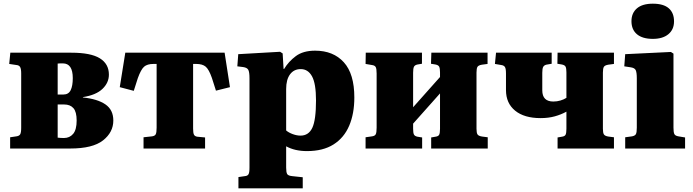

<svg xmlns="http://www.w3.org/2000/svg" viewBox="-20 -806 3760 1042"><path d="M35 0V-61L69 -66Q84 -68 89.5 -77Q95 -86 95 -113V-407Q95 -433 89 -442.5Q83 -452 70 -453L30 -459L36 -520H367Q473 -520 522 -489.5Q571 -459 571 -401Q571 -357 536 -323.5Q501 -290 430 -279V-277Q509 -269 552 -239.5Q595 -210 595 -152Q595 -88 539 -44Q483 0 361 0ZM293 -293H324Q352 -293 363.5 -316.5Q375 -340 375 -382Q375 -462 321 -462Q314 -462 306.5 -462Q299 -462 293 -461ZM327 -57Q358 -57 377 -79.5Q396 -102 396 -152Q396 -199 378.5 -219Q361 -239 328 -239H293V-59Q301 -58 309.5 -57.5Q318 -57 327 -57Z M759 0V-61L805 -66Q820 -68 825 -77Q830 -86 830 -113V-459H813Q779 -459 762 -444Q745 -429 728 -382L706 -313L630 -333L660 -520H1199L1228 -333L1152 -314L1130 -383Q1114 -429 1096.5 -444Q1079 -459 1045 -459H1028V-108Q1028 -85 1032.5 -75.5Q1037 -66 1051 -64L1093 -60V0Z M1274 216V155L1308 150Q1323 149 1328.5 140Q1334 131 1334 104V-381Q1334 -415 1327.5 -427Q1321 -439 1300 -442L1268 -446L1273 -512L1500 -525L1514 -516L1519 -432H1522Q1546 -472 1585.5 -501.5Q1625 -531 1690 -531Q1789 -531 1846 -468Q1903 -405 1903 -277Q1903 -189 1875 -123.5Q1847 -58 1790 -22Q1733 14 1646 14Q1580 14 1533 -12V104Q1533 129 1538.5 138.5Q1544 148 1567 150L1623 156V216ZM1611 -70Q1655 -70 1675 -112.5Q1695 -155 1695 -261Q1695 -352 1673.5 -391.5Q1652 -431 1612 -431Q1575 -431 1554 -402.5Q1533 -374 1533 -323V-98Q1547 -86 1569 -78Q1591 -70 1611 -70Z M1964 0V-61L1999 -66Q2014 -68 2019 -77Q2024 -86 2024 -113V-407Q2024 -433 2019 -442Q2014 -451 1999 -453L1964 -459L1965 -520H2270V-460L2246 -456Q2231 -453 2226.5 -443.5Q2222 -434 2222 -411V-224L2368 -388V-413Q2368 -435 2363.5 -444Q2359 -453 2343 -456L2319 -460L2321 -520H2626V-459L2596 -455Q2577 -452 2571.5 -443.5Q2566 -435 2566 -412V-107Q2566 -85 2571.5 -76.5Q2577 -68 2596 -65L2627 -61V0H2320V-60L2343 -64Q2359 -66 2363.5 -75Q2368 -84 2368 -107V-299L2222 -135V-108Q2222 -85 2226.5 -76Q2231 -67 2246 -64L2271 -60V0Z M3006 0V-60L3029 -64Q3045 -66 3049.5 -75Q3054 -84 3054 -107V-200Q3025 -184 2990.5 -174.5Q2956 -165 2914 -165Q2825 -165 2775.5 -205.5Q2726 -246 2726 -317V-407Q2726 -433 2720.5 -442Q2715 -451 2701 -453L2666 -459L2672 -520H2974V-460L2945 -455Q2933 -452 2928 -443Q2923 -434 2923 -411V-316Q2923 -255 2983 -255Q3003 -255 3021.5 -260.5Q3040 -266 3054 -275V-413Q3054 -435 3049.5 -444Q3045 -453 3029 -456L3005 -460L3006 -520H3312V-459L3282 -455Q3263 -452 3257.5 -443.5Q3252 -435 3252 -412V-107Q3252 -85 3257.5 -76.5Q3263 -68 3281 -65L3312 -61V0Z M3523 -595Q3467 -595 3437 -620Q3407 -645 3407 -691Q3407 -735 3436.5 -760.5Q3466 -786 3523 -786Q3581 -786 3609.5 -761Q3638 -736 3638 -690Q3638 -646 3607.5 -620.5Q3577 -595 3523 -595ZM3373 0V-61L3410 -66Q3426 -69 3431 -78Q3436 -87 3436 -113V-381Q3436 -413 3430 -425.5Q3424 -438 3401 -441L3368 -446L3373 -512L3621 -524L3635 -515V-113Q3635 -89 3639.5 -79Q3644 -69 3662 -66L3698 -60V0Z"/></svg>

Font: Literata 36pt ExtraBold
Style: Regular
Weight: 800
Designer: Latin by Veronika Burian and Jose Scaglione. Greek by Irene Vlachou. Cyrillic by Vera Evstafieva.
Foundry: TypeTogether
Version: Version 3.002